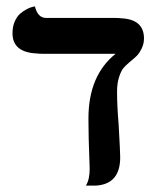

<svg xmlns="http://www.w3.org/2000/svg" viewBox="-20 -578 478 599"><path d="M345.2 -292Q345.2 -247.1 350.1 -189.9Q355 -104.5 355 -86.9Q355 -3.9 279.8 1H266.1H248Q259.8 -17.6 259.8 -51.8Q259.8 -61.5 256.8 -142.1Q256.8 -153.8 256.3 -175.8Q255.9 -197.8 255.9 -208Q255.9 -342.8 340.8 -410.2H113.8Q101.1 -410.2 96.2 -411.1Q19 -414.1 19 -474.1Q19 -495.1 26.1 -511.2Q33.2 -527.3 43.5 -535.9Q53.7 -544.4 64.2 -549.8Q74.7 -555.2 82 -556.6L88.9 -558.1Q97.7 -522 124 -522H339.8Q351.1 -522 356.9 -521Q429.2 -518.1 429.2 -458Q429.2 -440.9 421.6 -426Q414.1 -411.1 406.7 -403.8Q399.4 -396.5 383.8 -383.8Q371.6 -373.5 364.7 -365.2Q357.9 -356.9 351.6 -337.9Q345.2 -318.8 345.2 -292Z"/></svg>

Font: Common Serif SemiBold
Style: Regular
Weight: 600
Designer: Philipp H. Poll, Khaled Hosny
Foundry: Stefan Peev, Context Ltd.
Version: Version 1.026